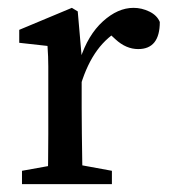

<svg xmlns="http://www.w3.org/2000/svg" viewBox="-20 -469 432 489"><path d="M36 0V-34L136 -52H167L265 -34V0ZM101 0Q102 -21 102.5 -55.5Q103 -90 103 -127.5Q103 -165 103 -193V-238Q103 -276 103 -300Q103 -324 101 -352L29 -360V-393L163 -449L178 -440L188 -325V-193Q188 -165 188.5 -127.5Q189 -90 189.5 -55.5Q190 -21 191 0ZM186 -254 172 -318H184Q204 -380 242 -414.5Q280 -449 320 -449Q341 -449 360.5 -439.5Q380 -430 387 -413Q387 -344 332 -344Q301 -344 274 -369L249 -392L293 -398Q253 -376 227.5 -341Q202 -306 186 -254Z"/></svg>

Font: Lisu Bosa
Style: Regular
Weight: 400
Designer: David Morse, Annie Olsen, Victor Gaultney, Frank Grießhammer (Latin)
Foundry: SIL International
Version: Version 2.000